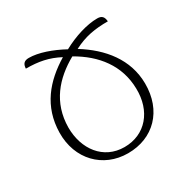

<svg xmlns="http://www.w3.org/2000/svg" viewBox="-130 -671 801 807"><g transform="rotate(-30 270.5 -268.0)"><path d="M108 -546C85 -546 76 -535 75 -513C136 -513 183 -504 234 -477C137 -418 65 -336 63 -209C61 -81 149 10 270 10C393 10 479 -76 478 -209C477 -326 405 -414 305 -476C361 -505 410 -513 473 -513C471 -536 462 -546 440 -546C390 -546 326 -526 269 -495C214 -525 154 -546 108 -546ZM270 -460C367 -405 433 -322 435 -209C438 -99 372 -20 270 -20C168 -20 106 -104 106 -209C107 -330 177 -408 270 -460Z"/></g></svg>

Font: Noto Serif Georgian ExtraLight
Style: Regular
Weight: 200
Designer: Monotype Design Team, Akaki Razmadze
Foundry: Google LLC
Version: Version 2.003